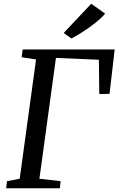

<svg xmlns="http://www.w3.org/2000/svg" viewBox="-20 -1008 634 1028"><path d="M13 0 17.5 -38 85.5 -51 173 -689.5 96 -701.5 101.5 -743H594L566.5 -505.5L511.5 -504.5L509.5 -688L279.5 -698L191 -51L304.5 -38L300.5 0ZM362.5 -802 321 -831.5 468.5 -988 543 -935Q521 -909.5 488.2 -883.8Q455.5 -858 422 -836.8Q388.5 -815.5 362.5 -802Z"/></svg>

Font: Merriweather 28pt
Style: Italic
Weight: 400
Italic angle: -7.8°
Version: Version 2.101